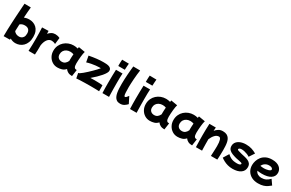

<svg xmlns="http://www.w3.org/2000/svg" viewBox="223 -2556 6647 4379"><g transform="rotate(30 3547.0 -366.0)"><path d="M57 72Q57 -10 60 -104Q63 -198 68 -295Q73 -392 78.5 -485Q84 -578 90 -660.5Q96 -743 100 -807L267 -805Q261 -748 255.5 -677Q250 -606 245 -526Q274 -538 307.5 -544.5Q341 -551 380 -551Q433 -551 481.5 -533.5Q530 -516 569 -480Q608 -444 630.5 -387Q653 -330 653 -250Q653 -165 629 -103Q605 -41 564 -1Q523 39 471.5 58.5Q420 78 366 78Q325 78 289.5 67Q254 56 224 38V70ZM357 -383Q282 -383 235 -339Q231 -247 228 -159Q277 -94 365 -94Q394 -94 423.5 -107.5Q453 -121 473 -154Q493 -187 493 -246Q493 -313 458.5 -348Q424 -383 357 -383Z M717 78Q721 -5 723 -88Q725 -171 725 -252Q724 -326 722.5 -398.5Q721 -471 717 -539L885 -544Q886 -507 888 -468Q920 -508 962.5 -532.5Q1005 -557 1060 -557Q1081 -557 1114 -551Q1147 -545 1181 -528L1162 -359Q1137 -374 1108.5 -380.5Q1080 -387 1061 -387Q997 -387 952.5 -329.5Q908 -272 892 -170Q892 -100 890.5 -36.5Q889 27 885 78Z M1473 79Q1398 79 1337 40.5Q1276 2 1240.5 -63.5Q1205 -129 1205 -210Q1205 -286 1233 -347.5Q1261 -409 1309.5 -453Q1358 -497 1420 -520.5Q1482 -544 1550 -544Q1607 -544 1662 -528Q1666 -549 1669 -570L1840 -541Q1833 -522 1826 -484Q1819 -446 1814.5 -399Q1810 -352 1807 -305Q1804 -258 1804 -220Q1804 -189 1808.5 -159.5Q1813 -130 1828 -111.5Q1843 -93 1874 -93H1888L1863 81Q1797 81 1754 58.5Q1711 36 1685 -2Q1642 46 1587 62.5Q1532 79 1473 79ZM1369 -190Q1374 -142 1408.5 -113.5Q1443 -85 1496 -85Q1547 -85 1581 -112.5Q1615 -140 1637 -188Q1636 -204 1636 -221Q1636 -256 1638 -293Q1640 -330 1643 -366Q1601 -382 1555 -382Q1501 -382 1458.5 -360.5Q1416 -339 1392 -301Q1368 -263 1368 -213V-201Q1368 -195 1369 -190Z M1974 79 1949 -52Q1962 -57 1980 -61Q2011 -81 2051.5 -114.5Q2092 -148 2135 -188Q2178 -228 2218 -267.5Q2258 -307 2288 -339Q2318 -371 2332 -389Q2337 -396 2339 -399.5Q2341 -403 2341 -404Q2341 -403 2327 -403H2302Q2266 -403 2214.5 -397.5Q2163 -392 2104 -381Q2045 -370 1986 -351L1956 -512Q2059 -532 2152.5 -542.5Q2246 -553 2329 -553Q2361 -553 2397.5 -551Q2434 -549 2467 -539.5Q2500 -530 2521 -508.5Q2542 -487 2542 -449Q2542 -422 2519.5 -382.5Q2497 -343 2456.5 -295.5Q2416 -248 2362.5 -196Q2309 -144 2247 -92Q2302 -95 2356 -95Q2433 -95 2492 -92Q2551 -89 2570 -84L2571 72Q2543 70 2481 68.5Q2419 67 2344 67Q2274 67 2201.5 68.5Q2129 70 2068.5 72.5Q2008 75 1974 79Z M2662 -646Q2662 -655 2661.5 -664.5Q2661 -674 2661 -686Q2661 -718 2663 -754Q2665 -790 2667 -815L2845 -812Q2842 -778 2838.5 -735Q2835 -692 2834 -646ZM2658 70Q2655 8 2654 -62.5Q2653 -133 2653 -204Q2653 -297 2655 -385Q2657 -473 2660 -545L2832 -546Q2828 -500 2827 -432.5Q2826 -365 2826 -291Q2826 -218 2827 -147Q2828 -76 2829.5 -18.5Q2831 39 2832 70Z M3124 79Q3069 79 3033.5 55.5Q2998 32 2977.5 -9Q2957 -50 2947.5 -103Q2938 -156 2935.5 -216.5Q2933 -277 2933 -338Q2933 -391 2936 -454.5Q2939 -518 2943.5 -583.5Q2948 -649 2953.5 -707Q2959 -765 2964 -808L3145 -806Q3137 -755 3130 -690.5Q3123 -626 3118.5 -560Q3114 -494 3111.5 -438Q3109 -382 3109 -349Q3109 -258 3112.5 -206Q3116 -154 3123.5 -132.5Q3131 -111 3144 -111Q3161 -111 3181 -132.5Q3201 -154 3220 -181L3305 -12Q3274 22 3231 50.5Q3188 79 3124 79Z M3388 -646Q3388 -655 3387.5 -664.5Q3387 -674 3387 -686Q3387 -718 3389 -754Q3391 -790 3393 -815L3571 -812Q3568 -778 3564.5 -735Q3561 -692 3560 -646ZM3384 70Q3381 8 3380 -62.5Q3379 -133 3379 -204Q3379 -297 3381 -385Q3383 -473 3386 -545L3558 -546Q3554 -500 3553 -432.5Q3552 -365 3552 -291Q3552 -218 3553 -147Q3554 -76 3555.5 -18.5Q3557 39 3558 70Z M3906 79Q3831 79 3770 40.5Q3709 2 3673.5 -63.5Q3638 -129 3638 -210Q3638 -286 3666 -347.5Q3694 -409 3742.5 -453Q3791 -497 3853 -520.5Q3915 -544 3983 -544Q4040 -544 4095 -528Q4099 -549 4102 -570L4273 -541Q4266 -522 4259 -484Q4252 -446 4247.5 -399Q4243 -352 4240 -305Q4237 -258 4237 -220Q4237 -189 4241.5 -159.5Q4246 -130 4261 -111.5Q4276 -93 4307 -93H4321L4296 81Q4230 81 4187 58.5Q4144 36 4118 -2Q4075 46 4020 62.5Q3965 79 3906 79ZM3802 -190Q3807 -142 3841.5 -113.5Q3876 -85 3929 -85Q3980 -85 4014 -112.5Q4048 -140 4070 -188Q4069 -204 4069 -221Q4069 -256 4071 -293Q4073 -330 4076 -366Q4034 -382 3988 -382Q3934 -382 3891.5 -360.5Q3849 -339 3825 -301Q3801 -263 3801 -213V-201Q3801 -195 3802 -190Z M4635 79Q4560 79 4499 40.5Q4438 2 4402.5 -63.5Q4367 -129 4367 -210Q4367 -286 4395 -347.5Q4423 -409 4471.5 -453Q4520 -497 4582 -520.5Q4644 -544 4712 -544Q4769 -544 4824 -528Q4828 -549 4831 -570L5002 -541Q4995 -522 4988 -484Q4981 -446 4976.5 -399Q4972 -352 4969 -305Q4966 -258 4966 -220Q4966 -189 4970.5 -159.5Q4975 -130 4990 -111.5Q5005 -93 5036 -93H5050L5025 81Q4959 81 4916 58.5Q4873 36 4847 -2Q4804 46 4749 62.5Q4694 79 4635 79ZM4531 -190Q4536 -142 4570.5 -113.5Q4605 -85 4658 -85Q4709 -85 4743 -112.5Q4777 -140 4799 -188Q4798 -204 4798 -221Q4798 -256 4800 -293Q4802 -330 4805 -366Q4763 -382 4717 -382Q4663 -382 4620.5 -360.5Q4578 -339 4554 -301Q4530 -263 4530 -213V-201Q4530 -195 4531 -190Z M5121 72Q5118 -16 5116.5 -91Q5115 -166 5115 -239Q5115 -312 5116.5 -385.5Q5118 -459 5122 -543H5291Q5287 -498 5284 -452Q5318 -495 5365 -523.5Q5412 -552 5476 -552Q5539 -552 5579.5 -531Q5620 -510 5643.5 -473Q5667 -436 5677.5 -388.5Q5688 -341 5691 -286.5Q5694 -232 5694 -177Q5694 -117 5692 -62Q5690 -7 5688 30Q5686 67 5685 74H5517Q5519 33 5521 -13.5Q5523 -60 5525 -105.5Q5527 -151 5527 -188Q5527 -401 5458 -401Q5401 -401 5354.5 -351.5Q5308 -302 5277 -227V-207Q5277 -159 5277.5 -107.5Q5278 -56 5279.5 -9.5Q5281 37 5282 71Z M6086 83Q6018 83 5960 67Q5902 51 5855 26Q5808 1 5771 -27L5861 -172Q5903 -133 5942 -112Q5981 -91 6023.5 -83Q6066 -75 6116 -75Q6159 -75 6185 -86.5Q6211 -98 6211 -116Q6211 -131 6186 -139.5Q6161 -148 6122 -154.5Q6083 -161 6040 -171Q5979 -187 5926 -208Q5873 -229 5840.5 -265Q5808 -301 5808 -361Q5808 -409 5831 -445.5Q5854 -482 5892.5 -506.5Q5931 -531 5980 -543Q6029 -555 6081 -555Q6171 -555 6236.5 -533.5Q6302 -512 6362 -477L6271 -339Q6241 -360 6202.5 -375.5Q6164 -391 6125.5 -399.5Q6087 -408 6054 -408Q6018 -408 5997.5 -397Q5977 -386 5977 -366Q5977 -354 6002.5 -343.5Q6028 -333 6100 -316Q6143 -306 6191 -295.5Q6239 -285 6281.5 -266.5Q6324 -248 6350.5 -213.5Q6377 -179 6377 -122Q6377 -26 6300 28.5Q6223 83 6086 83Z M6756 80Q6660 80 6587.5 42.5Q6515 5 6474.5 -62Q6434 -129 6434 -217Q6434 -270 6452 -328.5Q6470 -387 6510 -438Q6550 -489 6615.5 -521Q6681 -553 6775 -553Q6843 -553 6889.5 -538Q6936 -523 6965.5 -499Q6995 -475 7010.5 -448Q7026 -421 7031.5 -396.5Q7037 -372 7037 -356Q7037 -259 6955.5 -206.5Q6874 -154 6725 -154Q6691 -154 6660.5 -157Q6630 -160 6604 -164Q6623 -114 6667 -90.5Q6711 -67 6758 -67Q6826 -67 6878 -91.5Q6930 -116 6976 -167L7065 -39Q7033 -13 6993.5 15Q6954 43 6897 61.5Q6840 80 6756 80ZM6778 -403Q6719 -403 6674 -373Q6629 -343 6608 -294Q6633 -290 6657.5 -287.5Q6682 -285 6706 -285Q6728 -285 6756.5 -289Q6785 -293 6812.5 -301Q6840 -309 6858 -321.5Q6876 -334 6876 -351Q6876 -359 6868 -371Q6860 -383 6839 -393Q6818 -403 6778 -403Z"/></g></svg>

Font: Mochiy Pop One
Style: Regular
Weight: 400
Designer: FONTDASU
Foundry: FONTDASU / Google Inc. / Adobe
Version: Version 2.000